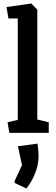

<svg xmlns="http://www.w3.org/2000/svg" viewBox="-20 -755 317 1091"><path d="M33 0 23 -60 81 -74V-650H28L17 -715L158 -735L192 -700V-76L257 -60V0ZM64 285 62 276 105 183 82 76 193 61Q194 67 196.5 87.5Q199 108 199 132Q199 169 188.5 203.5Q178 238 162 267.5Q146 297 130 316Z"/></svg>

Font: Kreon SemiBold
Style: Regular
Weight: 600
Designer: Julia Petretta
Foundry: Julia Petretta and Eli Heuer
Version: Version 2.002